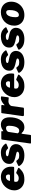

<svg xmlns="http://www.w3.org/2000/svg" viewBox="1854 -2434 745 4494"><g transform="rotate(-90 2227.0 -187.5)"><path d="M272 10Q197 10 140 -20Q83 -50 50.5 -103Q18 -156 18 -226Q18 -288 42 -344Q66 -400 108.5 -444.5Q151 -489 207.5 -514.5Q264 -540 330 -540Q402 -540 456.5 -511Q511 -482 541.5 -428Q572 -374 572 -298Q572 -285 571 -271Q570 -257 568 -243Q567 -234 562 -231.5Q557 -229 544 -229H235Q223 -229 220 -214Q217 -199 217 -187Q217 -153 241 -137.5Q265 -122 302 -122Q331 -122 358 -134Q385 -146 416 -176Q422 -182 428.5 -181.5Q435 -181 444 -177L529 -140Q555 -129 537 -108Q493 -60 453 -34.5Q413 -9 369.5 0.5Q326 10 272 10ZM365 -327Q375 -327 382.5 -335.5Q390 -344 390 -362Q390 -382 377.5 -402.5Q365 -423 333 -423Q313 -423 292.5 -412Q272 -401 257.5 -379.5Q243 -358 239 -327Z M840 10Q733 10 673 -25.5Q613 -61 590 -107Q581 -126 599 -135L681 -174Q694 -180 703 -179Q712 -178 720 -165Q733 -146 756 -128.5Q779 -111 833 -111Q842 -111 857 -112Q872 -113 886.5 -116.5Q901 -120 911.5 -128.5Q922 -137 922 -152Q922 -162 912.5 -168.5Q903 -175 877 -181L778 -204Q711 -220 674 -252Q637 -284 637 -342Q637 -408 673 -452Q709 -496 768 -518Q827 -540 896 -540Q981 -540 1032.5 -507.5Q1084 -475 1109 -435Q1113 -429 1113 -421.5Q1113 -414 1103 -409L1019 -372Q1009 -368 1003 -370.5Q997 -373 984 -387Q972 -401 949.5 -412.5Q927 -424 893 -424Q874 -424 856.5 -420.5Q839 -417 828 -409.5Q817 -402 817 -389Q817 -378 823 -372.5Q829 -367 849 -362L952 -340Q1032 -323 1066 -281.5Q1100 -240 1100 -187Q1100 -136 1077.5 -98.5Q1055 -61 1018 -37Q981 -13 934.5 -1.5Q888 10 840 10Z M1126 165Q1118 165 1116 156.5Q1114 148 1116 137L1206 -510Q1208 -523 1212 -526.5Q1216 -530 1232 -530H1380Q1394 -530 1400 -527Q1406 -524 1404 -511L1401 -490Q1400 -484 1407 -485.5Q1414 -487 1421 -492Q1444 -508 1464.5 -518.5Q1485 -529 1507.5 -534.5Q1530 -540 1559 -540Q1633 -540 1680.5 -488Q1728 -436 1728 -329Q1728 -274 1716 -214.5Q1704 -155 1676.5 -104Q1649 -53 1603 -21.5Q1557 10 1490 10Q1453 10 1421 -5Q1389 -20 1363 -51Q1353 -63 1347 -54Q1341 -45 1339 -30L1314 151Q1313 161 1310 163Q1307 165 1298 165H1126ZM1412 -111Q1449 -111 1472 -136.5Q1495 -162 1507.5 -200Q1520 -238 1525 -277.5Q1530 -317 1530 -345Q1530 -375 1523 -391Q1516 -407 1503.5 -413Q1491 -419 1472 -419Q1451 -419 1431.5 -410Q1412 -401 1399.5 -387Q1387 -373 1385 -357L1353 -146Q1364 -128 1377.5 -119.5Q1391 -111 1412 -111Z M1782 0Q1767 0 1761 -9Q1755 -18 1756 -31L1824 -513Q1826 -524 1829 -527Q1832 -530 1841 -530H2000Q2008 -530 2013 -524Q2018 -518 2016 -504L2010 -468Q2009 -456 2013 -455Q2017 -454 2024 -461Q2044 -483 2071 -501Q2098 -519 2126 -529.5Q2154 -540 2175 -540Q2195 -540 2207 -537Q2219 -534 2217 -523L2197 -377Q2195 -362 2191.5 -358.5Q2188 -355 2181 -356Q2155 -360 2131.5 -361.5Q2108 -363 2097 -363Q2079 -363 2061 -356.5Q2043 -350 2028 -339Q2013 -328 2003.5 -315Q1994 -302 1992 -289L1955 -23Q1953 -7 1946.5 -3.5Q1940 0 1923 0H1782Z M2454 10Q2379 10 2322 -20Q2265 -50 2232.5 -103Q2200 -156 2200 -226Q2200 -288 2224 -344Q2248 -400 2290.5 -444.5Q2333 -489 2389.5 -514.5Q2446 -540 2512 -540Q2584 -540 2638.5 -511Q2693 -482 2723.5 -428Q2754 -374 2754 -298Q2754 -285 2753 -271Q2752 -257 2750 -243Q2749 -234 2744 -231.5Q2739 -229 2726 -229H2417Q2405 -229 2402 -214Q2399 -199 2399 -187Q2399 -153 2423 -137.5Q2447 -122 2484 -122Q2513 -122 2540 -134Q2567 -146 2598 -176Q2604 -182 2610.5 -181.5Q2617 -181 2626 -177L2711 -140Q2737 -129 2719 -108Q2675 -60 2635 -34.5Q2595 -9 2551.5 0.5Q2508 10 2454 10ZM2547 -327Q2557 -327 2564.5 -335.5Q2572 -344 2572 -362Q2572 -382 2559.5 -402.5Q2547 -423 2515 -423Q2495 -423 2474.5 -412Q2454 -401 2439.5 -379.5Q2425 -358 2421 -327Z M3022 10Q2915 10 2855 -25.5Q2795 -61 2772 -107Q2763 -126 2781 -135L2863 -174Q2876 -180 2885 -179Q2894 -178 2902 -165Q2915 -146 2938 -128.5Q2961 -111 3015 -111Q3024 -111 3039 -112Q3054 -113 3068.5 -116.5Q3083 -120 3093.5 -128.5Q3104 -137 3104 -152Q3104 -162 3094.5 -168.5Q3085 -175 3059 -181L2960 -204Q2893 -220 2856 -252Q2819 -284 2819 -342Q2819 -408 2855 -452Q2891 -496 2950 -518Q3009 -540 3078 -540Q3163 -540 3214.5 -507.5Q3266 -475 3291 -435Q3295 -429 3295 -421.5Q3295 -414 3285 -409L3201 -372Q3191 -368 3185 -370.5Q3179 -373 3166 -387Q3154 -401 3131.5 -412.5Q3109 -424 3075 -424Q3056 -424 3038.5 -420.5Q3021 -417 3010 -409.5Q2999 -402 2999 -389Q2999 -378 3005 -372.5Q3011 -367 3031 -362L3134 -340Q3214 -323 3248 -281.5Q3282 -240 3282 -187Q3282 -136 3259.5 -98.5Q3237 -61 3200 -37Q3163 -13 3116.5 -1.5Q3070 10 3022 10Z M3563 10Q3456 10 3396 -25.5Q3336 -61 3313 -107Q3304 -126 3322 -135L3404 -174Q3417 -180 3426 -179Q3435 -178 3443 -165Q3456 -146 3479 -128.5Q3502 -111 3556 -111Q3565 -111 3580 -112Q3595 -113 3609.5 -116.5Q3624 -120 3634.5 -128.5Q3645 -137 3645 -152Q3645 -162 3635.5 -168.5Q3626 -175 3600 -181L3501 -204Q3434 -220 3397 -252Q3360 -284 3360 -342Q3360 -408 3396 -452Q3432 -496 3491 -518Q3550 -540 3619 -540Q3704 -540 3755.5 -507.5Q3807 -475 3832 -435Q3836 -429 3836 -421.5Q3836 -414 3826 -409L3742 -372Q3732 -368 3726 -370.5Q3720 -373 3707 -387Q3695 -401 3672.5 -412.5Q3650 -424 3616 -424Q3597 -424 3579.5 -420.5Q3562 -417 3551 -409.5Q3540 -402 3540 -389Q3540 -378 3546 -372.5Q3552 -367 3572 -362L3675 -340Q3755 -323 3789 -281.5Q3823 -240 3823 -187Q3823 -136 3800.5 -98.5Q3778 -61 3741 -37Q3704 -13 3657.5 -1.5Q3611 10 3563 10Z M4122 10Q4046 10 3990 -20Q3934 -50 3903.5 -104Q3873 -158 3873 -228Q3873 -298 3898 -355.5Q3923 -413 3966.5 -454Q4010 -495 4066.5 -517.5Q4123 -540 4185 -540Q4262 -540 4318 -509Q4374 -478 4404 -423.5Q4434 -369 4434 -298Q4434 -210 4393 -140Q4352 -70 4281.5 -30Q4211 10 4122 10ZM4125 -118Q4156 -118 4181.5 -142Q4207 -166 4222.5 -215Q4238 -264 4238 -339Q4238 -380 4225 -398Q4212 -416 4183 -416Q4153 -416 4127.5 -392Q4102 -368 4086.5 -318.5Q4071 -269 4071 -193Q4071 -153 4084 -135.5Q4097 -118 4125 -118Z"/></g></svg>

Font: Libre Franklin Black
Style: Italic
Weight: 900
Italic angle: -8°
Designer: Pablo Impallari, Rodrigo Fuenzalida, Nhung Nguyen
Foundry: Impallari Type
Version: Version 3.000